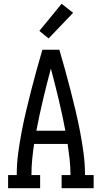

<svg xmlns="http://www.w3.org/2000/svg" viewBox="-20 -999 540 1019"><path d="M23 0V-70H69V-74Q69 -130 76.5 -186Q84 -242 94.5 -297.5Q105 -353 118 -408Q131 -463 145 -517.5Q159 -572 174 -626.5Q189 -681 205 -735H295Q311 -681 326 -626.5Q341 -572 355 -517.5Q369 -463 382 -408Q395 -353 405.5 -297.5Q416 -242 423.5 -186Q431 -130 431 -74V-70H477V0H307V-70H354V-74Q354 -114 349.5 -154.5Q345 -195 339 -235H161Q155 -195 151 -154.5Q147 -114 147 -74V-70H193V0ZM173 -305H327Q311 -389 291.5 -471Q272 -553 250 -635Q228 -553 208.5 -471Q189 -389 173 -305ZM238 -795 189 -835 307 -979 368 -931Z"/></svg>

Font: Iosevka Curly Slab
Style: Regular
Weight: 400
Monospace: yes
Designer: Belleve Invis
Foundry: Belleve Invis
Version: Version 22.1.2; ttfautohint (v1.8.4)